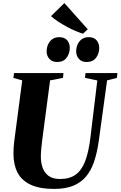

<svg xmlns="http://www.w3.org/2000/svg" viewBox="-20 -1218 784 1248"><path d="M676 -695.5 622.5 -305.5Q612 -228.5 592.2 -169.2Q572.5 -110 539 -70.2Q505.5 -30.5 454.8 -10.2Q404 10 332.5 10Q237.5 10 179 -17.5Q120.5 -45 94 -96.2Q67.5 -147.5 67.5 -218.5Q67.5 -237.5 68.5 -257.8Q69.5 -278 72.5 -299.5L124.5 -695.5L67 -711.5L71 -743H392.5L389.5 -712L305.5 -695.5L254 -304.5Q250.5 -275.5 248 -248.5Q245.5 -221.5 245.5 -199.5Q245.5 -160.5 257.2 -127.5Q269 -94.5 296.2 -74.5Q323.5 -54.5 370.5 -54.5Q433 -54.5 472.2 -83.2Q511.5 -112 533.8 -170.8Q556 -229.5 567 -318.5L612.5 -695L532.5 -712L536 -743H743.5L740 -712ZM351 -815Q319.5 -815 301.2 -835Q283 -855 283 -885Q283.5 -923.5 305.5 -950Q327.5 -976.5 364 -976.5Q400 -976.5 417 -955.8Q434 -935 433.5 -906Q433 -869 412.5 -842Q392 -815 351 -815ZM543 -815Q511 -815 493 -835Q475 -855 475 -885Q475.5 -923.5 497.2 -950Q519 -976.5 555.5 -976.5Q591.5 -976.5 608.2 -955.8Q625 -935 625 -906Q624.5 -869 604 -842Q583.5 -815 543 -815ZM519.5 -999Q496 -1006 468 -1018Q440 -1030 411.8 -1045.5Q383.5 -1061 357.2 -1078.2Q331 -1095.5 311.5 -1113L398.5 -1198L550.5 -1027.5Z"/></svg>

Font: Merriweather 96pt Black
Style: Italic
Weight: 900
Italic angle: -7.8°
Version: Version 2.101